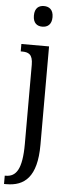

<svg xmlns="http://www.w3.org/2000/svg" viewBox="-68 -786 389 1057"><g transform="rotate(5 127.0 -257.5)"><path d="M131 -641C159 -641 183 -656 183 -698C183 -740 159 -755 131 -755C103 -755 80 -740 80 -698C80 -656 103 -641 131 -641ZM-3 240H10C109 240 178 187 178 8V-536H25V-495H32C67 -495 92 -486 92 -427V10C92 152 59 194 2 194H-3Z"/></g></svg>

Font: Noto Serif Sinhala ExtraCondensed
Style: Regular
Weight: 400
Width: 2
Designer: Jelle Bosma - Monotype Design Team
Foundry: Monotype Imaging Inc.
Version: Version 2.007